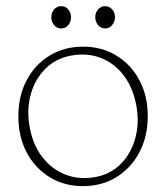

<svg xmlns="http://www.w3.org/2000/svg" viewBox="-20 -608 552 638"><path d="M256 -453Q318.5 -453 367 -423.2Q415.5 -393.5 443.2 -341.5Q471 -289.5 471 -222.5Q471 -154.5 443.2 -102Q415.5 -49.5 367 -19.5Q318.5 10.5 255.5 10.5Q193 10.5 144.5 -19.5Q96 -49.5 68.5 -101.8Q41 -154 41 -221.5Q41 -289 68.5 -341.2Q96 -393.5 144.8 -423.2Q193.5 -453 256 -453ZM296 -19.5Q346.5 -28.5 380.8 -62.8Q415 -97 429 -146.8Q443 -196.5 434 -251.5Q424 -312.5 393.2 -354.5Q362.5 -396.5 317 -414.8Q271.5 -433 217.5 -423.5Q166 -414.5 131.5 -380.2Q97 -346 82.8 -296.5Q68.5 -247 77.5 -192Q87.5 -130 119 -88.2Q150.5 -46.5 196.5 -28.2Q242.5 -10 296 -19.5ZM183.5 -513.5Q168.5 -513.5 159.5 -524.8Q150.5 -536 150.5 -550.5Q150.5 -565.5 159.5 -576.5Q168.5 -587.5 183.5 -587.5Q198 -587.5 207 -576.5Q216 -565.5 216 -550.5Q216 -536 207 -524.8Q198 -513.5 183.5 -513.5ZM329.5 -513.5Q315 -513.5 305.8 -524.8Q296.5 -536 296.5 -550.5Q296.5 -565.5 305.8 -576.5Q315 -587.5 329.5 -587.5Q343.5 -587.5 352.8 -576.5Q362 -565.5 362 -550.5Q362 -536 352.8 -524.8Q343.5 -513.5 329.5 -513.5Z"/></svg>

Font: Fraunces 72pt SuperSoft Thin
Style: Regular
Weight: 100
Version: Version 1.000;[b76b70a41]